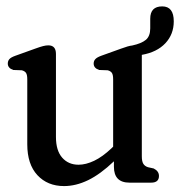

<svg xmlns="http://www.w3.org/2000/svg" viewBox="-20 -586 578 616"><path d="M67.5 -123V-331.5Q67.5 -346 63.5 -352Q59.5 -358 50 -360.5L22.5 -361.5Q5 -367.5 5 -382Q5 -390.5 10 -396.2Q15 -402 29 -407L93 -430Q109.5 -436 118.5 -438.2Q127.5 -440.5 135 -440.5Q159.5 -440.5 159.5 -413V-146.5Q159.5 -103 179.5 -80.2Q199.5 -57.5 232 -57.5Q255.5 -57.5 282.2 -70.2Q309 -83 338 -110.5L343 -115.5V-331.5Q343 -346 339 -352Q335 -358 325.5 -360.5L298 -361.5Q280.5 -367.5 280.5 -382Q280.5 -390.5 285.8 -396.2Q291 -402 304.5 -407L368.5 -430Q392.5 -439 404 -440Q434 -446.5 448 -458.2Q462 -470 462 -495V-526Q462 -565.5 500.5 -565.5Q537.5 -565.5 537.5 -517.5Q537.5 -476 510.5 -447.2Q483.5 -418.5 435 -410V-84.5Q435 -68 440 -60.2Q445 -52.5 455 -49.5L473 -45.5Q490 -37 490 -21.5Q490 0 465 0H395.5Q345.5 0 345.5 -51V-68.5Q302 -27 262.8 -8Q223.5 11 185.5 11Q132.5 11 100 -24Q67.5 -59 67.5 -123Z"/></svg>

Font: Fraunces 144pt S100
Style: Regular
Weight: 400
Version: Version 1.000; ttfautohint (v1.8.3)